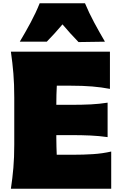

<svg xmlns="http://www.w3.org/2000/svg" viewBox="-20 -1150 748 1170"><path d="M46.4 0Q56.2 -65.4 61.5 -127.7Q66.9 -189.9 66.9 -269.5V-555.2Q66.9 -638.2 61.5 -702.6Q56.2 -767.1 46.4 -835H649.9V-608.4Q599.6 -618.2 542.2 -623Q484.9 -627.9 407.2 -627.9H326.2Q323.2 -574.7 323.2 -512.7V-511.2H408.2Q481.4 -511.2 533.9 -513.9Q586.4 -516.6 635.7 -524.4V-314.5Q584 -321.8 531.5 -324.2Q479 -326.7 408.2 -326.7H323.2V-311.5Q323.2 -283.2 324 -257.3Q324.7 -231.4 325.7 -207H424.3Q488.8 -207 546.6 -210.7Q604.5 -214.4 657.7 -226.6V0ZM458.5 -893.6Q432.6 -919.9 408.4 -947Q384.3 -974.1 360.8 -1001.5Q337.9 -974.6 314.2 -948.2Q290.5 -921.9 265.1 -896H100.6Q135.3 -954.1 167 -1013.2Q198.7 -1072.3 221.7 -1129.9H498Q522 -1072.3 553.7 -1013.2Q585.4 -954.1 619.6 -896Z"/></svg>

Font: Pinar Black
Style: Regular
Weight: 900
Designer: Amin Abedi
Version: Version 3.000